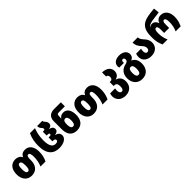

<svg xmlns="http://www.w3.org/2000/svg" viewBox="424 -2612 4704 4704"><g transform="rotate(-45 2776.5 -260.0)"><path d="M287 10C453 10 536 -109 536 -269V-303C536 -381 547 -424 592 -424C635 -424 649 -362 649 -279C649 -186 631 -84 593 0H767C812 -93 830 -178 830 -284C830 -450 749 -563 613 -563C534 -563 481 -528 453 -465H449C423 -528 356 -563 280 -563C129 -563 41 -452 41 -278C41 -107 133 10 287 10ZM289 -129C239 -129 224 -181 224 -277C224 -375 241 -424 288 -424C338 -424 353 -375 353 -278C353 -180 338 -129 289 -129Z M1244 10C1405 10 1514 -64 1514 -161C1514 -241 1454 -280 1392 -291V-294C1454 -306 1504 -328 1504 -396C1504 -455 1452 -493 1389 -499V-502C1452 -514 1491 -540 1491 -597C1491 -641 1472 -669 1451 -692C1432 -713 1417 -733 1416 -760H1235C1235 -698 1258 -671 1280 -649C1295 -633 1307 -618 1307 -593C1307 -572 1291 -563 1268 -563H1236V-430H1271C1305 -430 1323 -419 1323 -396C1323 -372 1305 -364 1271 -364H1236V-230H1263C1311 -230 1331 -208 1331 -181C1331 -148 1303 -129 1246 -129C1157 -129 1095 -206 1095 -395C1095 -534 1113 -632 1162 -760H987C933 -643 912 -529 912 -396C912 -98 1052 10 1244 10Z M1852 10C2014 10 2108 -94 2108 -275C2108 -451 2034 -543 1921 -543C1855 -543 1814 -518 1785 -472H1781C1786 -506 1788 -536 1788 -559V-573C1788 -607 1807 -621 1841 -621H2058V-760H1818C1709 -760 1607 -705 1607 -558V-273C1607 -92 1694 10 1852 10ZM1852 -129C1804 -129 1778 -173 1778 -264V-286C1778 -360 1797 -405 1856 -405C1899 -405 1926 -358 1926 -273C1926 -183 1908 -129 1852 -129Z M2436 10C2602 10 2685 -109 2685 -269V-303C2685 -381 2696 -424 2741 -424C2784 -424 2798 -362 2798 -279C2798 -186 2780 -84 2742 0H2916C2961 -93 2979 -178 2979 -284C2979 -450 2898 -563 2762 -563C2683 -563 2630 -528 2602 -465H2598C2572 -528 2505 -563 2429 -563C2278 -563 2190 -452 2190 -278C2190 -107 2282 10 2436 10ZM2438 -129C2388 -129 2373 -181 2373 -277C2373 -375 2390 -424 2437 -424C2487 -424 2502 -375 2502 -278C2502 -180 2487 -129 2438 -129Z M3299 250C3457 250 3550 149 3550 4C3550 -117 3483 -183 3401 -201V-204C3483 -224 3533 -281 3533 -371C3533 -483 3441 -563 3289 -563V-424C3333 -424 3352 -388 3352 -346C3352 -302 3335 -265 3285 -265H3255V-127H3288C3338 -127 3367 -88 3367 -9C3367 66 3348 111 3299 111C3252 111 3231 63 3231 7C3231 -15 3234 -39 3238 -61H3066C3057 -33 3051 -5 3051 28C3051 153 3145 250 3299 250Z M3877 250C4048 250 4136 131 4136 -28C4136 -151 4087 -227 4003 -262V-266C4075 -294 4094 -346 4094 -397C4094 -485 4021 -563 3878 -563C3746 -563 3664 -497 3664 -401C3664 -385 3666 -368 3671 -350H3835C3833 -361 3832 -372 3832 -381C3832 -414 3849 -437 3878 -437C3908 -437 3924 -413 3924 -382C3924 -332 3900 -311 3832 -297C3706 -270 3621 -178 3621 -28C3621 133 3718 250 3877 250ZM3879 111C3825 111 3804 59 3804 -27C3804 -115 3826 -164 3878 -164C3933 -164 3953 -115 3953 -28C3953 60 3933 111 3879 111Z M4431 10C4578 10 4677 -78 4677 -211C4677 -305 4634 -360 4591 -408C4552 -452 4516 -494 4515 -553H4335C4335 -441 4388 -383 4432 -334C4465 -297 4494 -264 4494 -211C4494 -163 4471 -129 4429 -129C4386 -129 4365 -167 4365 -220C4365 -247 4369 -273 4376 -299H4205C4193 -265 4187 -241 4187 -198C4187 -69 4289 10 4431 10Z M4822 0H4996C4958 -83 4940 -169 4940 -266C4940 -363 4959 -404 4998 -404C5035 -404 5049 -366 5049 -291V-172H5222V-291C5222 -364 5235 -404 5273 -404C5320 -404 5331 -342 5331 -269C5331 -176 5314 -84 5275 0H5449C5495 -100 5513 -168 5513 -274C5513 -430 5434 -543 5297 -543C5216 -543 5162 -502 5138 -428H5133C5110 -500 5059 -543 4997 -543C4964 -543 4930 -534 4908 -511H4904C4926 -559 5002 -578 5072 -591C5123 -600 5225 -613 5312 -623L5294 -770C5190 -762 5113 -750 5061 -740C4828 -696 4759 -562 4759 -334V-290C4759 -188 4777 -102 4822 0Z"/></g></svg>

Font: Noto Sans Georgian SemiCondensed Black
Style: Regular
Weight: 900
Width: 4
Designer: Monotype Design Team, Akaki Razmadze
Foundry: Google LLC
Version: Version 2.005